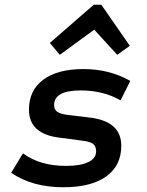

<svg xmlns="http://www.w3.org/2000/svg" viewBox="-20 -777 620 809"><path d="M247 12Q116 12 27 -49L77 -131Q147 -78 259 -78Q319 -78 352 -94Q385 -110 385 -139Q385 -160 373 -170Q361 -180 329 -184L230 -197Q102 -213 102 -315Q102 -396 162 -441Q222 -486 332 -486Q441 -486 529 -436L488 -354Q452 -375 409.5 -385.5Q367 -396 320 -396Q208 -396 208 -334Q208 -316 220.5 -306.5Q233 -297 264 -293L363 -281Q491 -264 491 -163Q491 -79 427.5 -33.5Q364 12 247 12ZM232 -546 190 -596 375 -757H407L527 -584L474 -546L377 -652Z"/></svg>

Font: Sometype Mono SemiBold
Style: Italic
Weight: 600
Italic angle: -12°
Designer: Ryoichi Tsunekawa
Foundry: Dharma Type
Version: Version 1.001